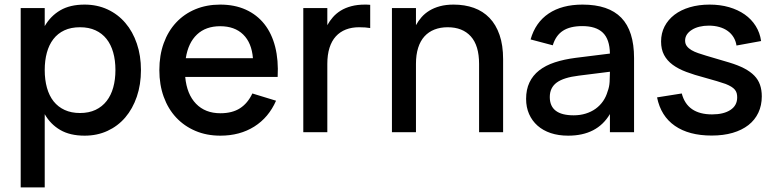

<svg xmlns="http://www.w3.org/2000/svg" viewBox="-20 -575 3374 835"><path d="M70 240V-540H174.5V-461.5Q200 -505.5 242.2 -530.2Q284.5 -555 348 -555Q402.5 -555 447.8 -534Q493 -513 525.2 -475.2Q557.5 -437.5 575.2 -385.2Q593 -333 593 -270.5Q593 -207 575 -154.5Q557 -102 524.8 -64.2Q492.5 -26.5 447.5 -5.8Q402.5 15 348 15Q284.5 15 242 -9.8Q199.5 -34.5 174.5 -78.5V240ZM328 -83.5Q366.5 -83.5 395.5 -97.2Q424.5 -111 443.8 -135.8Q463 -160.5 472.5 -194.8Q482 -229 482 -270.5Q482 -313 472.2 -347.2Q462.5 -381.5 443.2 -405.8Q424 -430 395.2 -443.2Q366.5 -456.5 328 -456.5Q288.5 -456.5 259.8 -443Q231 -429.5 212 -404.8Q193 -380 183.8 -346Q174.5 -312 174.5 -270.5Q174.5 -228 184.2 -193.2Q194 -158.5 213.2 -134.2Q232.5 -110 261.2 -96.8Q290 -83.5 328 -83.5Z M938.5 -82.5Q990 -82.5 1023.8 -104.2Q1057.5 -126 1077.5 -168.5L1180.5 -137Q1148.5 -64 1085.8 -24.5Q1023 15 938.5 15Q878.5 15 829.8 -5.8Q781 -26.5 746 -64Q711 -101.5 692 -154Q673 -206.5 673 -270Q673 -334.5 692 -387Q711 -439.5 746 -477Q781 -514.5 829.8 -534.8Q878.5 -555 937.5 -555Q1000.5 -555 1049 -533Q1097.5 -511 1129.8 -470.2Q1162 -429.5 1176.8 -371.2Q1191.5 -313 1187.5 -240.5H785.5Q792.5 -165 832.5 -123.8Q872.5 -82.5 938.5 -82.5ZM1080 -322Q1074.5 -389 1037.5 -425Q1000.5 -461 937.5 -461Q875 -461 836.8 -425Q798.5 -389 788 -322Z M1590 -453Q1571 -456.5 1541.5 -456.5Q1509.5 -456.5 1484 -446.5Q1458.5 -436.5 1440.5 -416.8Q1422.5 -397 1413 -367Q1403.5 -337 1403.5 -297V0H1299V-540H1403.5V-465.5Q1413.5 -484 1427.8 -500.2Q1442 -516.5 1461.8 -528.8Q1481.5 -541 1507.8 -548Q1534 -555 1567 -555Q1572.5 -555 1578.5 -554.8Q1584.5 -554.5 1590 -554Z M2063.5 -297Q2063.5 -377 2027.5 -416.8Q1991.5 -456.5 1927 -456.5Q1895 -456.5 1869.5 -446.5Q1844 -436.5 1826 -416.8Q1808 -397 1798.5 -367Q1789 -337 1789 -297V0H1684.5V-540H1789V-465.5Q1799 -484 1813.2 -500.2Q1827.5 -516.5 1847.5 -528.8Q1867.5 -541 1893.5 -548Q1919.5 -555 1952.5 -555Q2001 -555 2040.8 -540.8Q2080.5 -526.5 2108.8 -497.2Q2137 -468 2152.5 -423.2Q2168 -378.5 2168 -317.5V0H2063.5Z M2513.5 -555Q2626.5 -555 2682 -497.8Q2737.5 -440.5 2737.5 -322.5V0H2632.5V-79Q2577 15 2451 15Q2409 15 2375.2 3.8Q2341.5 -7.5 2317.8 -28.5Q2294 -49.5 2281 -79Q2268 -108.5 2268 -145Q2268 -185.5 2282.5 -216.2Q2297 -247 2324.8 -268.8Q2352.5 -290.5 2392.8 -303.8Q2433 -317 2484 -323.5L2632.5 -342Q2631.5 -404 2601.8 -432.8Q2572 -461.5 2512.5 -461.5Q2459.5 -461.5 2428.2 -441.2Q2397 -421 2384 -378L2287.5 -403.5Q2308.5 -477.5 2366.2 -516.2Q2424 -555 2513.5 -555ZM2497 -246Q2431 -238 2401 -215.8Q2371 -193.5 2371 -153Q2371 -73.5 2475 -73.5Q2503 -73.5 2527.2 -81Q2551.5 -88.5 2570.5 -102.2Q2589.5 -116 2602.8 -135.2Q2616 -154.5 2622.5 -177.5Q2630 -197 2631.2 -219.2Q2632.5 -241.5 2632.5 -259.5V-263Z M3075 14.5Q2976 14.5 2915 -27.8Q2854 -70 2837.5 -151.5L2945 -168.5Q2968.5 -77.5 3077 -77.5Q3127 -77.5 3156.5 -96.8Q3186 -116 3186 -151.5Q3186 -161.5 3183.8 -169.8Q3181.5 -178 3175.8 -185Q3170 -192 3160.2 -198Q3150.5 -204 3135.5 -210Q3121.5 -215 3098.2 -222Q3075 -229 3044 -237.5Q3000 -249 2964.8 -262.2Q2929.5 -275.5 2905.2 -293.5Q2881 -311.5 2868 -336Q2855 -360.5 2855 -394.5Q2855 -430.5 2870.2 -460Q2885.5 -489.5 2913.2 -510.8Q2941 -532 2980 -543.5Q3019 -555 3066 -555Q3112 -555 3150.8 -543.8Q3189.5 -532.5 3218.8 -512Q3248 -491.5 3266.5 -462Q3285 -432.5 3290 -396.5L3183 -377Q3180 -397 3170.2 -413Q3160.5 -429 3145 -440.2Q3129.5 -451.5 3108.5 -457.5Q3087.5 -463.5 3062.5 -463.5Q3040.5 -463.5 3021.5 -458.8Q3002.5 -454 2988.8 -445.2Q2975 -436.5 2967.2 -424.8Q2959.5 -413 2959.5 -398.5Q2959.5 -384.5 2967 -374.5Q2974.5 -364.5 2987.2 -357Q3000 -349.5 3016.2 -344Q3032.5 -338.5 3050.5 -333Q3071.5 -327 3097.2 -319.2Q3123 -311.5 3152 -303Q3190 -291.5 3216.8 -277.5Q3243.5 -263.5 3260.5 -246Q3277.5 -228.5 3285.2 -206.2Q3293 -184 3293 -156Q3293 -116.5 3278 -84.8Q3263 -53 3234.8 -31Q3206.5 -9 3166.2 2.8Q3126 14.5 3075 14.5Z"/></svg>

Font: Vela Sans SemBd
Style: Regular
Weight: 600
Designer: Principal design: Mikhail Sharanda - project Manrope.
Design modification: Ravid Balaliev
Foundry: Mikhail Sharanda
Version: Version 1.001